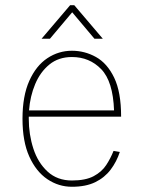

<svg xmlns="http://www.w3.org/2000/svg" viewBox="-20 -704 550 734"><path d="M248 -684H264L373 -556H341L256 -657L171 -556H139ZM414 -127 438 -123Q426 -86 403 -55.5Q380 -25 344 -7.5Q308 10 255 10Q204 10 161 -19Q118 -48 92 -105.5Q66 -163 66 -250Q66 -337 92 -395Q118 -453 161 -481.5Q204 -510 255 -510Q304 -510 347 -486Q390 -462 416.5 -407Q443 -352 443 -258H90Q90 -254 90 -250Q90 -190 107.5 -136Q125 -82 162 -48Q199 -14 255 -14Q307 -14 338 -30.5Q369 -47 386 -73Q403 -99 414 -127ZM255 -486Q204 -486 169 -457.5Q134 -429 114.5 -382.5Q95 -336 91 -282H416Q412 -393 367 -439.5Q322 -486 255 -486Z"/></svg>

Font: Haskoy Thin
Style: Regular
Weight: 100
Designer: Ertekin Erdin
Foundry: Ertekin Erdin
Version: Version 2.000; ttfautohint (v1.8.4.7-5d5b)